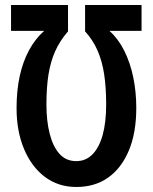

<svg xmlns="http://www.w3.org/2000/svg" viewBox="-20 -734 608 765"><path d="M284 -92Q322 -92 348.5 -119Q375 -146 389 -196Q403 -246 403 -318Q403 -385 395 -438Q387 -491 368.5 -533Q350 -575 319 -609V-714H544V-611H416Q451 -580 475 -532Q499 -484 511 -426Q523 -368 523 -304Q523 -205 493.5 -134.5Q464 -64 411 -26.5Q358 11 284 11Q212 11 158.5 -29.5Q105 -70 75.5 -141Q46 -212 46 -303Q46 -373 58.5 -430.5Q71 -488 95.5 -533.5Q120 -579 156 -611H24V-714H251V-609Q218 -571 199.5 -529Q181 -487 173 -436Q165 -385 165 -317Q165 -252 178 -201Q191 -150 217 -121Q243 -92 284 -92Z"/></svg>

Font: Noto Sans Display ExtraCondensed SemiBold
Style: Regular
Weight: 600
Width: 2
Designer: Monotype Design Team
Foundry: Monotype Imaging Inc.
Version: Version 2.003